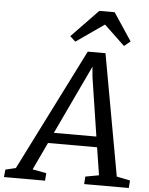

<svg xmlns="http://www.w3.org/2000/svg" viewBox="-122 -1028 840 1079"><g transform="rotate(5 298.0 -488.5)"><path d="M349.1 -743.2H449.2L572.8 -58.1L648.9 -42.5L645.5 0H394L396.5 -42.5L472.7 -56.6L448.2 -212.4H171.4L98.1 -57.1L176.3 -42.5L173.3 0H-58.6L-54.2 -42.5L3.9 -56.6ZM439 -272 388.2 -602.1 382.8 -661.1 199.2 -272ZM243.7 -821.3 394 -977.1H480.5L584 -821.3L549.3 -792.5L432.6 -903.3L274.4 -793Z"/></g></svg>

Font: Merriweather
Style: Italic
Weight: 400
Italic angle: -7°
Designer: Eben Sorkin ( eben@eyebytes.com )
Foundry: Eben Sorkin ( eben@eyebytes.com )
Version: Version 1.005; ttfautohint (v0.97) -l 13 -r 13 -G 200 -x 24 